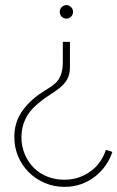

<svg xmlns="http://www.w3.org/2000/svg" viewBox="-20 -539 460 752"><path d="M226 -375H254V-278Q254 -247 243 -228Q232 -209 213 -194Q195 -180 172 -165.5Q149 -151 126 -131Q94 -104.1 79 -71.6Q64 -39.1 64 -2.1Q64 33.9 77 64.9Q90 95.9 112 117.9Q135 140.9 166 152.9Q197 164.9 232 164.9Q263 164.9 289 155.9Q315 146.9 336 130.9Q357 115.9 371.5 94.9Q386 73.9 395 47.9Q401 49.9 407.5 51.9Q414 53.9 420 55.9Q411 83.9 394 108.4Q377 132.9 353 151.9Q329 170.9 298.5 181.9Q268 192.9 232 192.9Q191 192.9 155 177.4Q119 161.9 92 134.9Q66 108.9 51 73.4Q36.1 37.9 36.1 -2.1Q36.1 -56.1 62.5 -97.1Q89 -138 134 -170Q153 -183 169.5 -193Q186 -203 199 -215Q211 -227 218.5 -246Q226 -265 226 -297ZM214 -493Q214 -504 222 -511.5Q230 -519 240 -519Q250 -519 258 -511.5Q266 -504 266 -493Q266 -481 258 -473.5Q250 -466 240 -466Q230 -466 222 -473.5Q214 -481 214 -493Z"/></svg>

Font: Josefin Slab Light
Style: Regular
Weight: 300
Designer: Santiago Orozco
Foundry: Typemade
Version: Version 2.000